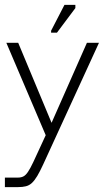

<svg xmlns="http://www.w3.org/2000/svg" viewBox="-24 -579 435 777"><path d="M-4.2 178.2V139.7H48.3Q61.7 139.7 70.9 134.8Q80.2 130 89.3 116.4Q98.5 102.8 110.7 77L161 -31.8L1.7 -405.7H49.7L184.7 -82L327.7 -405.7H376.5L151.2 85.5Q137.7 114.8 126.8 133.2Q115.8 151.5 105 161.5Q94.2 171.5 80.8 174.8Q67.3 178.2 49.7 178.2ZM206.5 -446.8H182.8V-454.7L236.8 -559.2H281V-546.3Z"/></svg>

Font: Darker Grotesque Light
Style: Regular
Weight: 300
Designer: Gabriel Lam
Foundry: TypeRant
Version: Version 1.000;gftools[0.9.28]